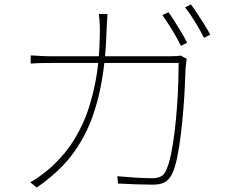

<svg xmlns="http://www.w3.org/2000/svg" viewBox="-20 -822 1040 863"><path d="M737 -767Q750 -750 765 -726Q780 -702 795 -677Q810 -652 821 -630L793 -616Q779 -646 754.5 -686Q730 -726 710 -754ZM838 -802Q852 -784 868 -759.5Q884 -735 899.5 -710.5Q915 -686 925 -666L897 -652Q880 -686 857 -723.5Q834 -761 812 -789ZM463 -759Q462 -743 461 -723.5Q460 -704 459 -686Q454 -529 429 -415Q404 -301 362 -219.5Q320 -138 265 -80.5Q210 -23 145 21L116 -3Q133 -11 153.5 -26Q174 -41 189 -53Q234 -89 276 -141Q318 -193 352 -267Q386 -341 407 -444Q428 -547 429 -685Q429 -697 428.5 -709.5Q428 -722 427 -735Q426 -748 424 -759ZM819 -558Q817 -545 816 -534.5Q815 -524 814 -513Q813 -488 811 -440.5Q809 -393 804.5 -335Q800 -277 793 -219Q786 -161 776 -112.5Q766 -64 752 -37Q738 -11 718 -1.5Q698 8 666 8Q634 8 593 6.5Q552 5 511 3L507 -30Q551 -26 590.5 -23.5Q630 -21 664 -21Q683 -21 699 -27Q715 -33 724 -51Q738 -78 748 -125.5Q758 -173 765 -231Q772 -289 776 -347.5Q780 -406 781.5 -456.5Q783 -507 783 -539H217Q183 -539 161.5 -538.5Q140 -538 118 -536V-573Q139 -572 163 -570.5Q187 -569 216 -569H741Q762 -569 773.5 -570Q785 -571 792 -572Z"/></svg>

Font: Noto Sans SC Thin
Style: Regular
Weight: 100
Designer: Ryoko NISHIZUKA 西塚涼子 (kana, bopomofo & ideographs); Paul D. Hunt (Latin, Greek & Cyrillic); Sandoll Communications 산돌커뮤니
Foundry: Adobe
Version: Version 2.004-H2;hotconv 1.0.118;makeotfexe 2.5.65603